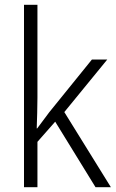

<svg xmlns="http://www.w3.org/2000/svg" viewBox="-20 -780 485 800"><path d="M136 -373Q136 -342 135 -309.5Q134 -277 133 -245H135Q147 -261 160 -278.5Q173 -296 185 -312L363 -532H427L248 -313L442 0H378L210 -273L136 -189V0H80V-760H136Z"/></svg>

Font: Noto Sans Gurmukhi SemiCondensed Light
Style: Regular
Weight: 300
Width: 4
Designer: Jelle Bosma - Monotype Design Team
Foundry: Monotype Imaging Inc.
Version: Version 2.004; ttfautohint (v1.8.4.7-5d5b)